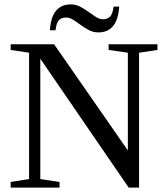

<svg xmlns="http://www.w3.org/2000/svg" viewBox="-20 -857 762 877"><path d="M564 -616.2 476.1 -628.9V-654.8H699.2V-628.9L615.2 -616.2V0H567.9L164.1 -588.9V-39.1L252 -25.9V0H28.8V-25.9L112.8 -39.1V-616.2L28.8 -628.9V-654.8H227.1L564 -169.9ZM429.2 -709Q405.8 -709 386 -719.5Q366.2 -730 348.6 -742.9Q331.1 -755.9 314.7 -766.4Q298.3 -776.9 282.2 -776.9Q266.6 -776.9 257.1 -771Q247.6 -765.1 242.2 -754.2Q236.8 -743.2 233.4 -718.8H208Q215.3 -836.9 303.2 -836.9Q326.7 -836.9 346.4 -826.4Q366.2 -815.9 384 -803Q401.9 -790 418.2 -779.5Q434.6 -769 450.2 -769Q471.2 -769 482.9 -781.2Q494.6 -793.5 499 -826.7H524.4Q517.1 -709 429.2 -709Z"/></svg>

Font: Tinos
Style: Regular
Weight: 400
Designer: Steve Matteson
Foundry: Monotype Imaging Inc.
Version: Version 1.23